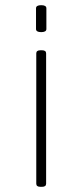

<svg xmlns="http://www.w3.org/2000/svg" viewBox="-20 -719 318 741"><path d="M136 2Q120 2 120 -10V-513Q120 -525 136 -525H142Q158 -525 158 -513V-10Q158 2 142 2ZM139 -595Q119 -595 119 -607V-687Q119 -699 139 -699Q159 -699 159 -687V-607Q159 -595 139 -595Z"/></svg>

Font: Asap Semi Expanded Thin
Style: Regular
Weight: 100
Width: 6
Designer: Pablo Cosgaya
Foundry: Omnibus-Type
Version: Version 3.001; ttfautohint (v1.8.4.7-5d5b)